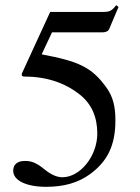

<svg xmlns="http://www.w3.org/2000/svg" viewBox="-20 -708 540 742"><path d="M438 -681 429 -688C413 -667 404 -662 381 -662H174L65 -425C65 -425 64 -422 64 -420C64 -414 67 -412 76 -412C172 -412 242 -380 289 -342C334 -306 356 -256 356 -192C356 -106 291 -23 221 -23C201 -23 178 -32 150 -55C118 -81 99 -86 76 -86C48 -86 31 -73 31 -48C31 -10 83 14 158 14C226 14 281 -1 328 -35C396 -85 426 -147 426 -243C426 -296 417 -334 391 -370C334 -449 284 -471 141 -498L181 -583H375C391 -583 399 -589 402 -596Z"/></svg>

Font: XITS
Style: Regular
Weight: 400
Designer: MicroPress Inc., with final additions and corrections provided by Coen Hoffman, Elsevier (retired)
Version: Version 1.302